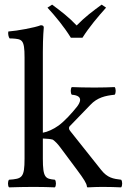

<svg xmlns="http://www.w3.org/2000/svg" viewBox="-20 -807 552 829"><path d="M86 -122C86 -39 75 -35 19 -31C13 -25 13 -4 19 2C52 1 86 0 126 0C161 0 194 1 217 2C223 -4 223 -25 217 -31C176 -35 165 -39 165 -122V-209C184 -208 198 -207 208 -204C219 -196 228 -187 240 -171L313 -73C342 -34 354 -15 355 -3C355 0 356 2 359 2C379 1 401 0 421 0C452 0 483 1 503 2C509 -4 509 -25 503 -31C469 -35 444 -39 417 -73L285 -239C281 -244 278 -248 278 -253C278 -257 278 -259 282 -263L370 -354C400 -386 435 -394 475 -398C481 -404 481 -425 475 -431C452 -430 424 -429 388 -429C350 -429 313 -430 290 -431C284 -425 284 -404 290 -398C346 -394 322 -359 313 -347C290 -318 259 -284 233 -265C211 -249 184 -237 165 -234V-583C165 -648 169 -688 169 -688C169 -695 165 -698 156 -698C131 -688 56 -674 16 -671C14 -663 16 -647 22 -641C25 -641 28 -641 31 -641C75 -638 86 -638 86 -559ZM286 -644H336C365 -690 403 -735 438 -774L419 -787C382 -760 348 -735 311 -697C277 -733 244 -758 205 -787L185 -774C220 -736 257 -691 286 -644Z"/></svg>

Font: Libertinus Math
Style: Regular
Weight: 400
Designer: Philipp H. Poll, Khaled Hosny
Foundry: Caleb Maclennan
Version: Version 7.050;RELEASE